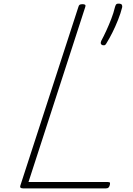

<svg xmlns="http://www.w3.org/2000/svg" viewBox="-20 -1038 734 1058"><path d="M107 0Q87 0 92 -15L412 -1000Q414 -1008 418.5 -1011.5Q423 -1015 435 -1015Q445 -1015 449 -1011.5Q453 -1008 450 -1000L137 -35H574Q585 -35 586 -30.5Q587 -26 585 -18Q582 -8 577.5 -4Q573 0 564 0ZM545 -789Q537 -792 535.5 -798Q534 -804 538 -813Q551 -837 565.5 -868.5Q580 -900 593 -933.5Q606 -967 613 -997Q615 -1005 618.5 -1011.5Q622 -1018 633 -1018Q648 -1018 651.5 -1011.5Q655 -1005 653 -997Q645 -965 630.5 -928.5Q616 -892 599.5 -859Q583 -826 568 -802Q564 -794 559.5 -790.5Q555 -787 545 -789Z"/></svg>

Font: Playwrite MX Thin
Style: Regular
Weight: 250
Designer: Veronika Burian, José Scaglione
Foundry: TypeTogether
Version: Version 1.002